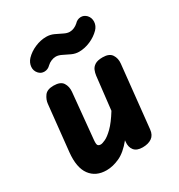

<svg xmlns="http://www.w3.org/2000/svg" viewBox="-187 -921 990 1059"><g transform="rotate(-30 308.0 -392.0)"><path d="M184.5 10Q116.5 10 81.2 -37.8Q46 -85.5 55.5 -179L86 -469.5Q88.5 -495 105 -518Q121.5 -541 162.5 -541Q207 -541 222.2 -517Q237.5 -493 234.5 -460.5L206.5 -169.5Q204 -142.5 209.8 -136Q215.5 -129.5 228 -129.5Q237 -129.5 257.2 -138.8Q277.5 -148 306.5 -176.2Q335.5 -204.5 370.5 -261L394.5 -471Q396.5 -487.5 403 -503.5Q409.5 -519.5 426.2 -530.2Q443 -541 475.5 -541Q517.5 -541 533.2 -517Q549 -493 545.5 -460.5L504 -65Q500.5 -31 478 -15.5Q455.5 0 419.5 0Q382.5 0 366 -20.5Q349.5 -41 353 -74L354 -83Q311 -29.5 267.8 -9.8Q224.5 10 184.5 10ZM123 -649Q106.5 -667.5 108.8 -692.2Q111 -717 129.5 -737.5Q155 -764 190.8 -779.2Q226.5 -794.5 262.5 -794.5Q287.5 -794.5 310 -784.2Q332.5 -774 352.8 -763.5Q373 -753 390 -753Q404.5 -753 418.5 -759.2Q432.5 -765.5 443 -775Q459 -792.5 480.5 -793.5Q502 -794.5 518.5 -777.5Q535 -759 533.5 -734Q532 -709 513.5 -689.5Q487.5 -663 451.5 -647.5Q415.5 -632 379.5 -632Q356 -632 333.5 -642.5Q311 -653 290.8 -663.2Q270.5 -673.5 253.5 -673.5Q239 -673.5 224.2 -667.2Q209.5 -661 198.5 -650.5Q181.5 -633 159.5 -632.8Q137.5 -632.5 123 -649Z"/></g></svg>

Font: Edu SA Hand
Style: Regular
Weight: 400
Designer: Tina and Corey Anderson, Eben Sorkin, Mirko Velimirovic
Foundry: Google for Education
Version: Version 2.000